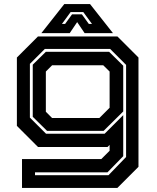

<svg xmlns="http://www.w3.org/2000/svg" viewBox="-20 -718 766 938"><path d="M87.5 200V59H475L515.5 18.5V-10L505.5 0H165.5L62.5 -103V-437L165.5 -540H553.5L656.5 -437V97L553.5 200ZM151 138H510L596 49V-401L518 -479H199L126 -406V-143.5L205 -64.5H491L582 -155.5V45L505 124H151ZM210 -78.5 140 -147.5V-402L204 -465H513L582 -397V-173.5L486 -78.5ZM234.5 -141.5H465.5L515.5 -191.5V-368.5L484.5 -399H234.5L204 -368.5V-172ZM294 -698H420L532 -556H393.5L357 -610L320.5 -556H182ZM325 -659 282.5 -601H298L332 -648H380L414 -601H429.5L387 -659Z"/></svg>

Font: Tourney Expanded Regular
Style: Bold
Weight: 700
Width: 7
Designer: Tyler Finck
Foundry: Etcetera Type Co
Version: Version 1.010; ttfautohint (v1.8.3)